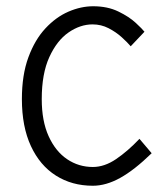

<svg xmlns="http://www.w3.org/2000/svg" viewBox="-20 -582 535 614"><path d="M277 12Q210 12 158.8 -20.5Q107.5 -53 78.8 -115Q50 -177 50 -265Q50 -342.5 70.8 -398.8Q91.5 -455 125.2 -491.2Q159 -527.5 199 -544.8Q239 -562 278 -562Q324 -562 358.5 -545.2Q393 -528.5 414.2 -508.8Q435.5 -489 442 -480.5L398 -434Q387.5 -446.5 369.2 -463Q351 -479.5 327.2 -491.8Q303.5 -504 276 -504Q236.5 -504 199.2 -478.2Q162 -452.5 137.8 -399.5Q113.5 -346.5 113.5 -265Q113.5 -195 135.5 -146.5Q157.5 -98 194.5 -73Q231.5 -48 277 -48Q314 -48 351.2 -73.2Q388.5 -98.5 426 -138L465 -92Q409.5 -38 364.2 -13Q319 12 277 12Z"/></svg>

Font: Junction Light
Style: Regular
Weight: 300
Designer: Caroline Hadilaksono
Foundry: Caroline Hadilaksono, Tyler Finck, The League of Moveable Type
Version: Version 2.000; ttfautohint (v1.8.3)